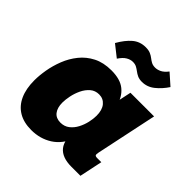

<svg xmlns="http://www.w3.org/2000/svg" viewBox="-208 -916 1076 1076"><g transform="rotate(45 330.0 -378.0)"><path d="M208 13.7Q147.9 13.7 106.9 -11Q65.9 -35.6 44.7 -82.5Q23.4 -129.4 23.4 -195.8Q23.4 -233.9 31.2 -279.8Q39.1 -325.7 57.1 -371.8Q75.2 -418 106 -456.3Q136.7 -494.6 182.1 -517.8Q227.5 -541 290 -541Q360.4 -541 398.4 -510Q436.5 -479 449.7 -424.3L432.1 -425.8L453.6 -527.3H641.1L564.5 -164.1Q561 -147.9 564 -142.3Q566.9 -136.7 581.5 -136.7H613.3L584.5 0H513.2Q438.5 0 406.5 -39.8Q374.5 -79.6 389.6 -154.3L392.6 -168.9L413.1 -125.5Q386.2 -55.2 332 -20.8Q277.8 13.7 208 13.7ZM293.9 -131.3Q325.2 -131.3 347.4 -148.7Q369.6 -166 383.5 -192.6Q397.5 -219.2 404.1 -248.5Q410.6 -277.8 410.6 -301.8Q410.6 -347.7 390.1 -372.3Q369.6 -397 336.4 -397Q305.7 -397 283.9 -378.2Q262.2 -359.4 248.5 -330.8Q234.9 -302.2 228.8 -272Q222.7 -241.7 222.7 -218.8Q222.7 -177.7 241 -154.5Q259.3 -131.3 293.9 -131.3ZM455.6 -615.7Q434.6 -615.7 420.4 -622.3Q406.2 -628.9 394.8 -637.7Q383.3 -646.5 371.1 -653.1Q358.9 -659.7 341.3 -659.7Q322.3 -659.7 303 -648.4Q283.7 -637.2 264.6 -608.4L195.3 -663.1Q223.6 -712.9 256.1 -740.7Q288.6 -768.6 334 -768.6Q357.4 -768.6 372.3 -762Q387.2 -755.4 398.2 -746.6Q409.2 -737.8 421.4 -731.2Q433.6 -724.6 451.7 -724.6Q468.8 -724.6 487.1 -733.4Q505.4 -742.2 524.4 -766.6L589.8 -708.5Q564 -669.4 530.5 -642.6Q497.1 -615.7 455.6 -615.7Z"/></g></svg>

Font: Schibsted Grotesk Black
Style: Italic
Weight: 900
Italic angle: -12°
Designer: Bakken & Baeck AS, Henrik Kongsvoll
Foundry: Schibsted ASA
Version: Version 1.100;gftools[0.9.25]